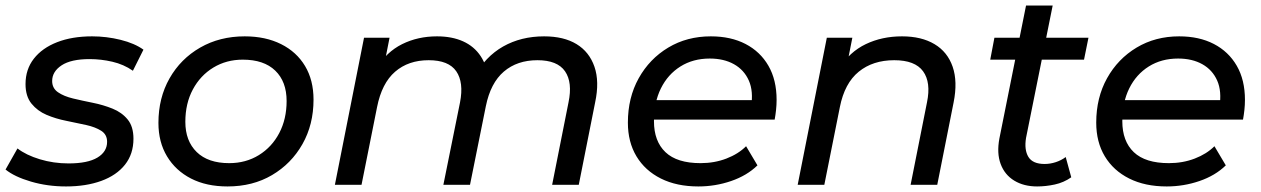

<svg xmlns="http://www.w3.org/2000/svg" viewBox="-32 -666 4544 692"><path d="M206 6Q139 6 79.5 -11.5Q20 -29 -12 -55L31 -131Q62 -107 111.5 -92Q161 -77 215 -77Q284 -77 319 -98Q354 -119 354 -155Q354 -181 333 -194.5Q312 -208 278.5 -215.5Q245 -223 207 -230.5Q169 -238 136 -252Q103 -266 81.5 -292.5Q60 -319 60 -363Q60 -416 90 -454.5Q120 -493 174 -514Q228 -535 300 -535Q352 -535 402.5 -522.5Q453 -510 485 -487L447 -411Q414 -434 373 -443.5Q332 -453 291 -453Q224 -453 190 -430.5Q156 -408 156 -374Q156 -348 177 -333.5Q198 -319 231.5 -311Q265 -303 302.5 -295.5Q340 -288 373.5 -274.5Q407 -261 428 -235.5Q449 -210 449 -166Q449 -111 418.5 -72.5Q388 -34 333 -14Q278 6 206 6Z M788 6Q712 6 656.5 -22.5Q601 -51 570 -102.5Q539 -154 539 -223Q539 -313 579 -383.5Q619 -454 689.5 -494.5Q760 -535 850 -535Q925 -535 981 -507Q1037 -479 1067.5 -428Q1098 -377 1098 -307Q1098 -217 1058 -146.5Q1018 -76 948.5 -35Q879 6 788 6ZM794 -78Q854 -78 901 -107Q948 -136 974.5 -186.5Q1001 -237 1001 -302Q1001 -372 960 -411.5Q919 -451 843 -451Q784 -451 737 -422.5Q690 -394 663 -343.5Q636 -293 636 -227Q636 -158 677 -118Q718 -78 794 -78Z M1929 -535Q2000 -535 2046 -507Q2092 -479 2110.5 -425.5Q2129 -372 2113 -297L2054 0H1958L2017 -297Q2032 -369 2004.5 -409Q1977 -449 1905 -449Q1832 -449 1784 -408Q1736 -367 1719 -283L1662 0H1566L1626 -297Q1640 -369 1612.5 -409Q1585 -449 1513 -449Q1440 -449 1392 -407.5Q1344 -366 1327 -280L1271 0H1175L1280 -530H1372L1342 -378L1324 -419Q1361 -479 1417.5 -507Q1474 -535 1543 -535Q1597 -535 1637 -517Q1677 -499 1700.5 -463.5Q1724 -428 1728 -378L1676 -388Q1717 -462 1781.5 -498.5Q1846 -535 1929 -535Z M2485 6Q2407 6 2350 -22.5Q2293 -51 2262 -102.5Q2231 -154 2231 -224Q2231 -314 2270 -384Q2309 -454 2376.5 -494.5Q2444 -535 2530 -535Q2602 -535 2655 -507.5Q2708 -480 2737.5 -429Q2767 -378 2767 -306Q2767 -288 2765 -269.5Q2763 -251 2760 -235H2301L2313 -305H2714L2675 -281Q2684 -337 2667 -375.5Q2650 -414 2613.5 -434.5Q2577 -455 2526 -455Q2466 -455 2420.5 -426.5Q2375 -398 2350 -347.5Q2325 -297 2325 -229Q2325 -157 2366.5 -117.5Q2408 -78 2493 -78Q2543 -78 2586 -94.5Q2629 -111 2657 -139L2698 -70Q2660 -33 2603 -13.5Q2546 6 2485 6Z M3219 -535Q3289 -535 3336 -507Q3383 -479 3401.5 -425.5Q3420 -372 3405 -297L3346 0H3250L3309 -297Q3324 -369 3295 -409Q3266 -449 3191 -449Q3114 -449 3063 -407.5Q3012 -366 2995 -280L2939 0H2843L2948 -530H3040L3010 -378L2992 -419Q3030 -479 3088.5 -507Q3147 -535 3219 -535Z M3706 6Q3658 6 3623.5 -15Q3589 -36 3574.5 -75Q3560 -114 3570 -167L3666 -646H3762L3666 -169Q3659 -126 3674.5 -100.5Q3690 -75 3733 -75Q3753 -75 3773 -81.5Q3793 -88 3809 -100L3829 -27Q3802 -8 3769.5 -1Q3737 6 3706 6ZM3537 -451 3552 -530H3891L3875 -451Z M4173 6Q4095 6 4038 -22.5Q3981 -51 3950 -102.5Q3919 -154 3919 -224Q3919 -314 3958 -384Q3997 -454 4064.5 -494.5Q4132 -535 4218 -535Q4290 -535 4343 -507.5Q4396 -480 4425.5 -429Q4455 -378 4455 -306Q4455 -288 4453 -269.5Q4451 -251 4448 -235H3989L4001 -305H4402L4363 -281Q4372 -337 4355 -375.5Q4338 -414 4301.5 -434.5Q4265 -455 4214 -455Q4154 -455 4108.5 -426.5Q4063 -398 4038 -347.5Q4013 -297 4013 -229Q4013 -157 4054.5 -117.5Q4096 -78 4181 -78Q4231 -78 4274 -94.5Q4317 -111 4345 -139L4386 -70Q4348 -33 4291 -13.5Q4234 6 4173 6Z"/></svg>

Font: MOST Montserrat Medium
Style: Italic
Weight: 500
Italic angle: -11.3°
Designer: Julieta Ulanovsky
Foundry: Julieta Ulanovsky
Version: Version 8.000;March 11, 2024;FontCreator 15.0.0.2926 64-bit